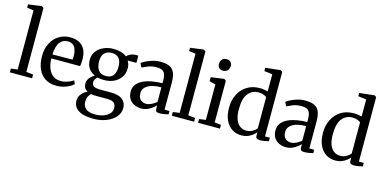

<svg xmlns="http://www.w3.org/2000/svg" viewBox="-93 -1367 4374 2179"><g transform="rotate(15 2093.5 -277.5)"><path d="M97.5 -54V-749L19.5 -760V-798.5L174.5 -819H179L199.5 -804.5V-53L281.5 -44V0H20V-44Z M570.5 11Q488.5 11 433.8 -25Q379 -61 351.8 -125Q324.5 -189 324.5 -273Q324.5 -361 358.2 -425.8Q392 -490.5 449.8 -526Q507.5 -561.5 581 -561.5Q673.5 -561.5 724.8 -510.8Q776 -460 778.5 -364.5Q778.5 -304 772 -274.5H434Q435 -210.5 453.8 -160.8Q472.5 -111 509.2 -82.5Q546 -54 601 -54Q642 -54 684.2 -68.8Q726.5 -83.5 749 -101.5L767 -61.5Q749.5 -43.5 718.5 -26.8Q687.5 -10 649 0.5Q610.5 11 570.5 11ZM434.5 -321.5 670 -323.5Q671.5 -334 672 -347.8Q672.5 -361.5 672.5 -368Q672 -431 647.5 -470.5Q623 -510 565 -510Q510 -510 474.5 -466.8Q439 -423.5 434.5 -321.5Z M1071 264Q952.5 264 892.8 224.5Q833 185 833 115Q833 67.5 862.2 33.5Q891.5 -0.5 929 -15.5Q880.5 -41.5 880.5 -99Q880.5 -136 904.2 -166.5Q928 -197 961 -213Q910 -236 884.5 -277.2Q859 -318.5 859 -373.5Q859 -433 891.8 -475Q924.5 -517 976.5 -539.2Q1028.5 -561.5 1087 -561.5Q1188.5 -561.5 1244.5 -516.5Q1254.5 -529.5 1284.2 -545Q1314 -560.5 1350.5 -560.5H1379.5V-475.5H1276.5Q1287 -460 1293.8 -437.5Q1300.5 -415 1300.5 -388Q1300.5 -328.5 1270.8 -284.5Q1241 -240.5 1189.8 -216.2Q1138.5 -192 1074 -192Q1032.5 -192 997.5 -200Q983 -188 972.5 -172.5Q962 -157 962 -138.5Q962 -103.5 986.2 -89.8Q1010.5 -76 1068 -76H1185.5Q1279.5 -76 1324 -39.8Q1368.5 -3.5 1368.5 59.5Q1368.5 118.5 1328.2 164.8Q1288 211 1220.5 237.5Q1153 264 1071 264ZM1083 -241.5Q1140.5 -241.5 1167.8 -277.2Q1195 -313 1195 -379Q1195 -447 1165.8 -479.8Q1136.5 -512.5 1081.5 -512.5Q1030.5 -512.5 998 -482.5Q965.5 -452.5 965.5 -381.5Q965.5 -320.5 993.2 -281Q1021 -241.5 1083 -241.5ZM1080 211.5Q1129 211.5 1172 196.8Q1215 182 1241.8 154.2Q1268.5 126.5 1268.5 87.5Q1268.5 48 1247.2 26.5Q1226 5 1157 5H1043.5Q1024 5 1005.8 3.8Q987.5 2.5 973 -0.5Q956.5 16 944.2 39.8Q932 63.5 932 97Q932 151.5 966.8 181.5Q1001.5 211.5 1080 211.5Z M1401 -145.5Q1401 -195.5 1428.5 -230.2Q1456 -265 1502.2 -286.5Q1548.5 -308 1606.5 -318Q1664.5 -328 1725.5 -329V-361.5Q1725.5 -426 1703.5 -456.2Q1681.5 -486.5 1616 -486.5Q1559 -486.5 1516 -469Q1473 -451.5 1448 -438.5L1424.5 -485.5Q1436 -495.5 1468.5 -513Q1501 -530.5 1546.5 -544.5Q1592 -558.5 1643 -558.5Q1744.5 -558.5 1785 -513.5Q1825.5 -468.5 1825.5 -365.5V-45.5L1883 -45V-5.5Q1866.5 -1 1836.5 4.2Q1806.5 9.5 1781 9.5Q1754.5 9.5 1743.2 1.5Q1732 -6.5 1732 -35.5V-71.5Q1720 -58 1696.2 -38.8Q1672.5 -19.5 1638.8 -4.5Q1605 10.5 1563.5 10.5Q1520.5 10.5 1483.2 -6.5Q1446 -23.5 1423.5 -58.2Q1401 -93 1401 -145.5ZM1606 -55Q1634 -55 1667 -71.2Q1700 -87.5 1725.5 -109V-281Q1618.5 -280 1565 -245.8Q1511.5 -211.5 1511.5 -157.5Q1511.5 -104.5 1538.5 -79.8Q1565.5 -55 1606 -55Z M2000.5 -54V-749L1922.5 -760V-798.5L2077.5 -819H2082L2102.5 -804.5V-53L2184.5 -44V0H1923V-44Z M2308.5 -54V-471.5L2236 -489.5V-536.5L2385 -557.5H2391.5L2412.5 -541.5V-53L2488.5 -44V0H2231.5V-44ZM2350.5 -644Q2319.5 -644 2303.2 -662.2Q2287 -680.5 2287 -707.5Q2287 -736.5 2305 -758.8Q2323 -781 2358.5 -781H2359.5Q2390.5 -781 2407 -762.8Q2423.5 -744.5 2423.5 -717.5Q2423.5 -688.5 2405.2 -666.2Q2387 -644 2351.5 -644Z M2740.5 11Q2683 11 2634.2 -18Q2585.5 -47 2556 -107Q2526.5 -167 2526.5 -259Q2526.5 -344 2560.5 -412.5Q2594.5 -481 2657.8 -521.2Q2721 -561.5 2808 -561.5Q2835 -561.5 2859.5 -557.8Q2884 -554 2902.5 -548.5V-750L2806.5 -761.5V-800L2979 -819H2985L3005 -803.5V-47H3062V-5.5Q3042.5 -1 3015.5 4.2Q2988.5 9.5 2960 9.5Q2935.5 9.5 2922.5 1.5Q2909.5 -6.5 2909.5 -36V-70Q2886.5 -40.5 2842.8 -14.8Q2799 11 2740.5 11ZM2780.5 -55Q2823 -55 2855.5 -74.8Q2888 -94.5 2902.5 -114V-478.5Q2894.5 -491 2866.8 -501Q2839 -511 2805 -511Q2733 -511 2686.2 -455Q2639.5 -399 2638.5 -273.5Q2638 -195.5 2657 -147.5Q2676 -99.5 2708.8 -77.2Q2741.5 -55 2780.5 -55Z M3102 -145.5Q3102 -195.5 3129.5 -230.2Q3157 -265 3203.2 -286.5Q3249.5 -308 3307.5 -318Q3365.5 -328 3426.5 -329V-361.5Q3426.5 -426 3404.5 -456.2Q3382.5 -486.5 3317 -486.5Q3260 -486.5 3217 -469Q3174 -451.5 3149 -438.5L3125.5 -485.5Q3137 -495.5 3169.5 -513Q3202 -530.5 3247.5 -544.5Q3293 -558.5 3344 -558.5Q3445.5 -558.5 3486 -513.5Q3526.5 -468.5 3526.5 -365.5V-45.5L3584 -45V-5.5Q3567.5 -1 3537.5 4.2Q3507.5 9.5 3482 9.5Q3455.5 9.5 3444.2 1.5Q3433 -6.5 3433 -35.5V-71.5Q3421 -58 3397.2 -38.8Q3373.5 -19.5 3339.8 -4.5Q3306 10.5 3264.5 10.5Q3221.5 10.5 3184.2 -6.5Q3147 -23.5 3124.5 -58.2Q3102 -93 3102 -145.5ZM3307 -55Q3335 -55 3368 -71.2Q3401 -87.5 3426.5 -109V-281Q3319.5 -280 3266 -245.8Q3212.5 -211.5 3212.5 -157.5Q3212.5 -104.5 3239.5 -79.8Q3266.5 -55 3307 -55Z M3844 11Q3786.5 11 3737.8 -18Q3689 -47 3659.5 -107Q3630 -167 3630 -259Q3630 -344 3664 -412.5Q3698 -481 3761.2 -521.2Q3824.5 -561.5 3911.5 -561.5Q3938.5 -561.5 3963 -557.8Q3987.5 -554 4006 -548.5V-750L3910 -761.5V-800L4082.5 -819H4088.5L4108.5 -803.5V-47H4165.5V-5.5Q4146 -1 4119 4.2Q4092 9.5 4063.5 9.5Q4039 9.5 4026 1.5Q4013 -6.5 4013 -36V-70Q3990 -40.5 3946.2 -14.8Q3902.5 11 3844 11ZM3884 -55Q3926.5 -55 3959 -74.8Q3991.5 -94.5 4006 -114V-478.5Q3998 -491 3970.2 -501Q3942.5 -511 3908.5 -511Q3836.5 -511 3789.8 -455Q3743 -399 3742 -273.5Q3741.5 -195.5 3760.5 -147.5Q3779.5 -99.5 3812.2 -77.2Q3845 -55 3884 -55Z"/></g></svg>

Font: Merriweather Text
Style: Regular
Weight: 400
Designer: Eben Sorkin
Foundry: Eben Sorkin
Version: Version 2.100; ttfautohint (v1.7.19-72a1) -l 8 -r 50 -G 200 